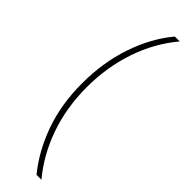

<svg xmlns="http://www.w3.org/2000/svg" viewBox="-299 -706 856 856"><g transform="rotate(45 129.0 -278.0)"><path d="M45 -275Q45 -405 83 -518Q121 -631 190 -714H221Q148 -627 110 -515Q72 -403 72 -276Q72 -148 111 -37.5Q150 73 221 158H190Q123 76 84 -33Q45 -142 45 -275Z"/></g></svg>

Font: Noto Sans SemiCondensed Thin
Style: Regular
Weight: 100
Width: 4
Designer: Monotype Design Team
Foundry: Monotype Imaging Inc.
Version: Version 2.013; ttfautohint (v1.8.4.7-5d5b)